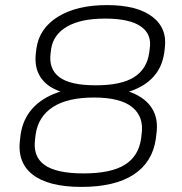

<svg xmlns="http://www.w3.org/2000/svg" viewBox="-20 -727 716 754"><path d="M300 7Q170 7 108 -41.5Q46 -90 59 -182L61 -199Q70 -259 107 -300.5Q144 -342 207 -364Q270 -386 355 -386Q439 -386 495.5 -364Q552 -342 577.5 -300.5Q603 -259 594 -199L592 -182Q579 -90 505 -41.5Q431 7 300 7ZM308 -46Q415 -46 469.5 -79.5Q524 -113 534 -182L536 -199Q546 -268 499.5 -306Q453 -344 349 -344Q245 -344 187.5 -306.5Q130 -269 120 -199L118 -182Q108 -113 154.5 -79.5Q201 -46 308 -46ZM350 -349Q268 -349 214.5 -368.5Q161 -388 137.5 -426.5Q114 -465 121 -520L123 -536Q134 -616 208 -661.5Q282 -707 400 -707Q518 -707 578 -661.5Q638 -616 627 -536L625 -520Q617 -464 583 -426Q549 -388 490.5 -368.5Q432 -349 350 -349ZM356 -392Q456 -392 506.5 -424Q557 -456 566 -520L568 -536Q577 -593 532.5 -623.5Q488 -654 393 -654Q298 -654 244 -623Q190 -592 181 -536L179 -520Q170 -457 212.5 -424.5Q255 -392 356 -392Z"/></svg>

Font: Pathway Extreme 8pt Thin 12pt Thin
Style: Italic
Weight: 250
Italic angle: -8°
Version: Version 1.001;gftools[0.9.26]